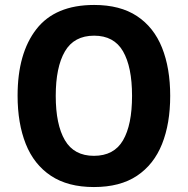

<svg xmlns="http://www.w3.org/2000/svg" viewBox="-20 -745 758 775"><path d="M667 -358Q667 -246 634 -163.5Q601 -81 533 -35.5Q465 10 359 10Q254 10 185.5 -35.5Q117 -81 84 -164Q51 -247 51 -359Q51 -530 127 -627.5Q203 -725 360 -725Q465 -725 533 -680Q601 -635 634 -552.5Q667 -470 667 -358ZM205 -358Q205 -242 242 -179Q279 -116 359 -116Q440 -116 476.5 -178.5Q513 -241 513 -358Q513 -475 476.5 -538Q440 -601 360 -601Q279 -601 242 -537.5Q205 -474 205 -358Z"/></svg>

Font: Noto Sans Khmer UI SemiCondensed
Style: Bold
Weight: 700
Width: 4
Designer: Danh Hong and the Monotype Design Team
Foundry: Monotype Imaging Inc.
Version: Version 2.002; ttfautohint (v1.8.4.7-5d5b)